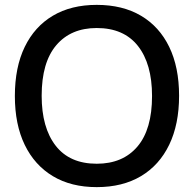

<svg xmlns="http://www.w3.org/2000/svg" viewBox="-20 -758 796 788"><path d="M377 10Q272 10 197 -35Q122 -80 81.5 -163.5Q41 -247 41 -364Q41 -482 81.5 -565.5Q122 -649 197 -693.5Q272 -738 377 -738Q483 -738 558.5 -693.5Q634 -649 674.5 -565.5Q715 -482 715 -365Q715 -248 674.5 -164Q634 -80 558.5 -35Q483 10 377 10ZM377 -86Q484 -86 544 -156.5Q604 -227 604 -364Q604 -496 546 -569.5Q488 -643 377 -643Q271 -643 211 -572.5Q151 -502 151 -365Q151 -234 208.5 -160Q266 -86 377 -86Z"/></svg>

Font: BDO Grotesk
Style: Regular
Weight: 400
Designer: Deni Anggara
Foundry: Lokal Container
Version: Version 2.000